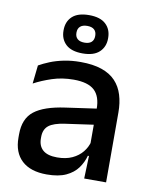

<svg xmlns="http://www.w3.org/2000/svg" viewBox="-82 -771 665 842"><g transform="rotate(10 250.5 -350.0)"><path d="M349.5 0 353.5 -116 350 -131V-285L350.5 -309.5Q350.5 -366 321.8 -392.5Q293 -419 229.5 -419Q178 -419 134 -404.5Q90 -390 54.5 -371L63.5 -453Q83.5 -464.5 110.5 -475.5Q137.5 -486.5 171.5 -493.5Q205.5 -500.5 246 -500.5Q301.5 -500.5 340 -487.2Q378.5 -474 402 -449Q425.5 -424 436.2 -389Q447 -354 447 -311V0ZM184 11Q111.5 11 73 -24.8Q34.5 -60.5 34.5 -126.5V-141.5Q34.5 -211.5 77.8 -245.2Q121 -279 214 -292L361 -313L366.5 -242L225.5 -222Q175 -215 153.5 -197.8Q132 -180.5 132 -147V-140Q132 -106.5 152.8 -88.5Q173.5 -70.5 216 -70.5Q255 -70.5 283 -83.5Q311 -96.5 328.5 -118.2Q346 -140 352.5 -166.5L366 -101H348Q340 -71 321.5 -45.5Q303 -20 269.8 -4.5Q236.5 11 184 11ZM147.5 -623V-625Q147.5 -663.5 172.2 -686.5Q197 -709.5 247 -709.5Q296.5 -709.5 321.2 -686.5Q346 -663.5 346 -625V-623Q346 -585.5 321.2 -562.2Q296.5 -539 247 -539Q197 -539 172.2 -562.2Q147.5 -585.5 147.5 -623ZM205 -623.5Q205 -606 215.8 -596.5Q226.5 -587 247 -587Q267.5 -587 278 -596.5Q288.5 -606 288.5 -623.5V-625Q288.5 -642.5 278 -652Q267.5 -661.5 247 -661.5Q226.5 -661.5 215.8 -652Q205 -642.5 205 -625Z"/></g></svg>

Font: Anek Odia Medium
Style: Regular
Weight: 500
Designer: Yesha Goshar & Mahesh Sahu (Odia), Yesha Goshar (Latin)
Foundry: Ek Type
Version: Version 1.003